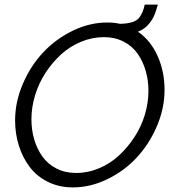

<svg xmlns="http://www.w3.org/2000/svg" viewBox="-20 -813 762 838"><path d="M582 -674.8Q638.2 -635.7 668.2 -567.9Q698.2 -500 698.2 -420.9Q698.2 -340.3 664.8 -262.2Q631.3 -184.1 576.9 -125.5Q522.5 -66.9 448.7 -31Q375 4.9 297.9 4.9Q237.8 4.9 189 -19.3Q140.1 -43.5 109.4 -84.5Q78.6 -125.5 62.3 -177.5Q45.9 -229.5 45.9 -287.1Q45.9 -368.2 79.6 -446.8Q113.3 -525.4 168.2 -584Q223.1 -642.6 297.1 -678.7Q371.1 -714.8 448.2 -714.8Q478.5 -714.8 503.9 -709Q564 -710.4 584 -731.9Q603 -752 611.8 -793H668.9Q660.6 -761.2 650.4 -739.7Q640.1 -718.3 621.1 -699.2Q606 -684.1 582 -674.8ZM312 -58.1Q363.8 -58.1 412.6 -78.6Q461.4 -99.1 499.8 -134.8Q538.1 -170.4 567.4 -215.6Q596.7 -260.7 612.3 -312.7Q627.9 -364.7 627.9 -416Q627.9 -463.4 615.5 -505.4Q603 -547.4 579.6 -580.1Q556.2 -612.8 518.6 -631.8Q481 -650.9 434.1 -650.9Q382.3 -650.9 333.5 -630.6Q284.7 -610.4 246.1 -575Q207.5 -539.6 178.2 -494.4Q148.9 -449.2 133.1 -397Q117.2 -344.7 117.2 -293Q117.2 -245.1 129.6 -203.4Q142.1 -161.6 165.8 -128.9Q189.5 -96.2 227.1 -77.1Q264.6 -58.1 312 -58.1Z"/></svg>

Font: Rawline
Style: Italic
Weight: 400
Italic angle: -12°
Designer: Matt McInerney, Pablo Impallari, Rodrigo Fuenzalida
Foundry: Matt McInerney, Pablo Impallari, Rodrigo Fuenzalida
Version: Version 4.020;PS 004.020;hotconv 1.0.88;makeotf.lib2.5.64775